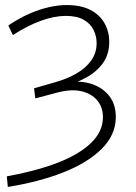

<svg xmlns="http://www.w3.org/2000/svg" viewBox="-20 -546 538 761"><path d="M11 195 7 153Q123 132 208.5 99Q294 66 341 20.5Q388 -25 388 -82Q388 -121 365.5 -148Q343 -175 302 -184.5Q261 -194 203 -178L120 -156L115 -196L195 -219Q246 -233 283.5 -255Q321 -277 342 -307Q363 -337 363 -375Q363 -402 351 -427Q339 -452 312 -467.5Q285 -483 241 -483Q196 -483 143 -464Q90 -445 31 -407L13 -445Q56 -474 96 -491.5Q136 -509 173.5 -517.5Q211 -526 244 -526Q301 -526 338.5 -506.5Q376 -487 394.5 -453.5Q413 -420 413 -380Q413 -331 388 -296Q363 -261 320.5 -238Q278 -215 224 -201L223 -214Q281 -229 330 -217Q379 -205 409 -170.5Q439 -136 439 -82Q439 -12 383.5 43.5Q328 99 231.5 137Q135 175 11 195Z"/></svg>

Font: Montserrat Thin Light
Style: Regular
Weight: 300
Version: Version 9.000